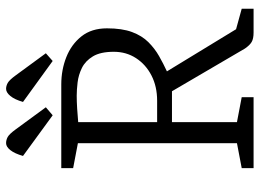

<svg xmlns="http://www.w3.org/2000/svg" viewBox="-134 -740 874 647"><g transform="rotate(-90 303.5 -417.0)"><path d="M238 -677 101 -777Q109 -805 120.5 -819.5Q132 -834 144 -834Q155 -834 165 -828.5Q175 -823 191 -801L265 -700ZM421 -677 283 -777Q291 -805 303 -819.5Q315 -834 327 -834Q337 -834 347 -828.5Q357 -823 373 -801L447 -700ZM60 0V-40L144 -56V-592L60 -608V-648H342Q391 -648 434 -631Q477 -614 504 -580Q531 -546 531 -494Q531 -443 518.5 -409.5Q506 -376 484.5 -354.5Q463 -333 437.5 -318.5Q412 -304 386 -292L528 -59L597 -40V0H517Q496 0 485 -6.5Q474 -13 463 -29L319 -275H215V-56L299 -40V0ZM215 -325H287Q335 -325 372 -344Q409 -363 430.5 -396Q452 -429 452 -471Q452 -516 436.5 -541.5Q421 -567 397.5 -578.5Q374 -590 349 -593Q324 -596 304 -596Q285 -596 260.5 -594.5Q236 -593 215 -591Z"/></g></svg>

Font: Faustina Light
Style: Regular
Weight: 300
Designer: Alfonso Garcia
Foundry: http://www.omnibus-type.com
Version: Version 1.200